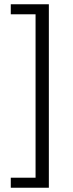

<svg xmlns="http://www.w3.org/2000/svg" viewBox="-20 -728 343 900"><path d="M30.5 152V105H146.7V-661H30.5V-708H209V152Z"/></svg>

Font: Source Sans Variable
Style: Regular
Weight: 200
Designer: Paul D. Hunt
Foundry: Adobe Systems Incorporated
Version: Version 3.006;hotconv 1.0.111;makeotfexe 2.5.65597